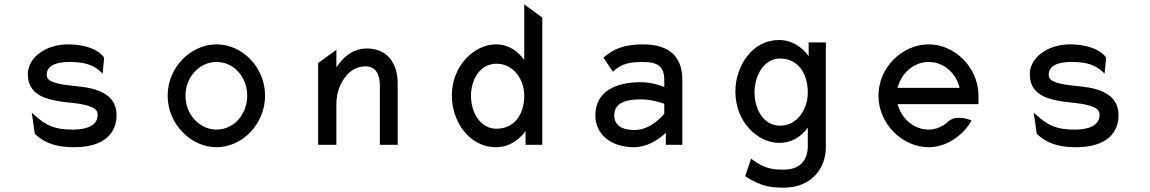

<svg xmlns="http://www.w3.org/2000/svg" viewBox="-20 -666 5289 883"><path d="M142 -49C193 0 256 11 321 11C463 11 516 -57 516 -136C516 -201 477 -232 430 -250C370 -274 283 -267 226 -288C208 -295 195 -302 195 -323C195 -365 240 -381 299 -381C371 -381 411 -367 445 -334L452 -327L459 -402L458 -403C423 -447 354 -462 294 -462C187 -462 108 -399 108 -325C108 -241 173 -215 237 -203C285 -193 348 -193 390 -178C411 -171 429 -161 429 -138C429 -89 380 -70 315 -70C236 -70 195 -85 136 -139L126 -148L140 -51Z M976 -381C1055 -381 1117 -312 1117 -226C1117 -140 1055 -70 976 -70C897 -70 833 -140 833 -226C833 -312 897 -381 976 -381ZM976 11C1094 11 1199 -95 1199 -226C1199 -357 1094 -462 976 -462C858 -462 751 -357 751 -226C751 -95 858 11 976 11Z M1809 -283C1809 -378 1758 -443 1668 -443C1603 -443 1558 -404 1527 -356V-437L1443 -376V0H1527V-187C1527 -240 1545 -283 1568 -312C1588 -339 1620 -361 1661 -361C1707 -361 1727 -325 1727 -273V0H1809Z M2397 -63V0H2474V-585L2391 -646V-390C2363 -429 2321 -462 2260 -462C2165 -462 2058 -368 2058 -226C2058 -108 2138 11 2260 11C2322 11 2366 -22 2397 -63ZM2391 -226C2391 -138 2344 -74 2263 -74C2192 -74 2146 -145 2146 -226C2146 -300 2188 -373 2263 -373C2343 -373 2391 -299 2391 -226Z M2755 -401 2799 -336 2803 -340C2838 -372 2874 -381 2936 -381C3007 -381 3035 -359 3035 -298V-266C3020 -272 2976 -288 2927 -288C2812 -288 2718 -246 2718 -135C2718 -46 2793 11 2895 11C2965 11 3020 -34 3042 -55V0H3118V-298C3118 -409 3055 -462 2936 -462C2850 -462 2801 -440 2759 -404ZM2805 -136C2805 -193 2859 -209 2927 -209C2975 -209 3021 -194 3035 -189V-143C3027 -133 2972 -68 2898 -68C2841 -68 2805 -89 2805 -136Z M3450 -240C3450 -323 3496 -397 3567 -397C3648 -397 3695 -331 3695 -240C3695 -164 3647 -88 3567 -88C3492 -88 3450 -164 3450 -240ZM3362 -245C3362 -103 3467 -9 3562 -9C3623 -9 3665 -38 3695 -79V6C3695 75 3655 114 3585 114C3538 114 3499 112 3440 68L3434 64L3407 144L3410 146C3481 193 3530 197 3585 197C3711 197 3778 109 3778 12V-471H3699V-408C3669 -448 3624 -482 3562 -482C3440 -482 3362 -363 3362 -245Z M4480 -187V-225C4480 -356 4371 -462 4251 -462C4131 -462 4020 -357 4020 -226C4020 -95 4131 11 4251 11C4328 11 4402 -36 4445 -106L4448 -111L4443 -114C4443 -114 4379 -141 4342 -108C4317 -85 4286 -70 4251 -70C4184 -70 4126 -119 4108 -187ZM4108 -262C4125 -330 4183 -381 4251 -381C4319 -381 4377 -331 4393 -262Z M4750 -49C4801 0 4864 11 4929 11C5071 11 5124 -57 5124 -136C5124 -201 5085 -232 5038 -250C4978 -274 4891 -267 4834 -288C4816 -295 4803 -302 4803 -323C4803 -365 4848 -381 4907 -381C4979 -381 5019 -367 5053 -334L5060 -327L5067 -402L5066 -403C5031 -447 4962 -462 4902 -462C4795 -462 4716 -399 4716 -325C4716 -241 4781 -215 4845 -203C4893 -193 4956 -193 4998 -178C5019 -171 5037 -161 5037 -138C5037 -89 4988 -70 4923 -70C4844 -70 4803 -85 4744 -139L4734 -148L4748 -51Z"/></svg>

Font: Charger Monospace
Style: Regular
Weight: 400
Designer: Jasper
Foundry: Cannot Into Space Fonts
Version: Version 0.980